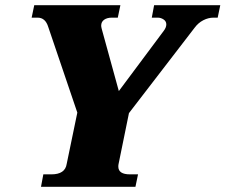

<svg xmlns="http://www.w3.org/2000/svg" viewBox="-20 -720 869 740"><path d="M147 -48H178Q231 -48 237 -88L278 -286L166 -616Q155 -652 125 -652H102L112 -700H444L434 -652H411Q393 -652 381.5 -644Q370 -636 370 -621Q370 -617 372 -609L438 -369L611 -601Q621 -614 621 -626Q621 -638 610.5 -645Q600 -652 588 -652H565L574 -700H829L819 -652H803Q783 -652 763.5 -642Q744 -632 730 -613L477 -284L437 -88Q436 -84 436 -78Q436 -48 481 -48H512L502 0H138Z"/></svg>

Font: Taviraj Black
Style: Italic
Weight: 900
Italic angle: -12°
Designer: Katatrad Team
Foundry: CadsonDemak
Version: Version 1.001